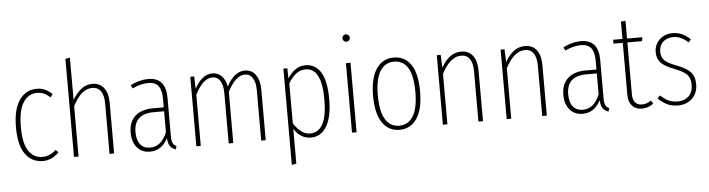

<svg xmlns="http://www.w3.org/2000/svg" viewBox="-53 -986 5286 1431"><g transform="rotate(-5 2590.0 -270.0)"><path d="M234.9 -530.8Q299.8 -530.8 349.1 -480L330.1 -458Q288.1 -500 234.9 -500Q168.9 -500 130.4 -440.7Q91.8 -381.3 91.8 -256.8Q91.8 -134.8 129.6 -77.9Q167.5 -21 233.9 -21Q289.6 -21 335 -64.9L354 -43.9Q300.3 9.8 234.9 9.8Q150.9 9.8 103 -57.1Q55.2 -124 55.2 -256.8Q55.2 -390.6 103.5 -460.7Q151.9 -530.8 234.9 -530.8Z M649.9 -530.8Q706.5 -530.8 736.8 -490.5Q767.1 -450.2 767.1 -379.9V0H732.9V-376Q732.9 -437.5 710.9 -469.2Q689 -501 646 -501Q564.9 -501 501 -377.9V0H466.8V-733.9L501 -740.2V-423.8Q531.2 -474.1 566.9 -502.4Q602.5 -530.8 649.9 -530.8Z M1199.7 -91.8Q1199.7 -57.6 1208 -40.3Q1216.3 -22.9 1235.4 -14.2L1227.5 9.8Q1198.7 0.5 1184.8 -20.5Q1170.9 -41.5 1169.4 -80.1Q1123.5 9.8 1035.6 9.8Q974.1 9.8 938.7 -32.2Q903.3 -74.2 903.3 -144Q903.3 -224.1 951.2 -267.1Q999 -310.1 1084.5 -310.1H1165.5V-377.9Q1165.5 -439.5 1142.1 -470.2Q1118.7 -501 1066.4 -501Q1010.7 -501 946.8 -471.2L934.6 -496.1Q1002.4 -530.8 1068.4 -530.8Q1134.8 -530.8 1167.2 -492.2Q1199.7 -453.6 1199.7 -380.9ZM1037.6 -20Q1123.5 -20 1165.5 -124V-280.8H1087.4Q939.5 -280.8 939.5 -144Q939.5 -84 965.6 -52Q991.7 -20 1037.6 -20Z M1790.5 -530.8Q1842.3 -530.8 1871.8 -489.5Q1901.4 -448.2 1901.4 -379.9V0H1867.7V-376Q1867.7 -435.5 1846.9 -468.3Q1826.2 -501 1788.6 -501Q1719.2 -501 1658.7 -382.8V0H1624.5V-376Q1624.5 -436 1604 -468.5Q1583.5 -501 1545.4 -501Q1476.1 -501 1415.5 -382.8V0H1382.3V-520H1411.6L1414.6 -426.8Q1469.2 -530.8 1548.3 -530.8Q1590.3 -530.8 1617.9 -502Q1645.5 -473.1 1654.3 -422.9Q1711.9 -530.8 1790.5 -530.8Z M2244.1 -530.8Q2319.3 -530.8 2359.4 -464.8Q2399.4 -398.9 2399.4 -264.2Q2399.4 -130.9 2357.2 -60.5Q2314.9 9.8 2239.3 9.8Q2161.6 9.8 2113.3 -66.9V193.8L2079.1 200.2V-520H2108.4L2110.4 -443.8Q2165.5 -530.8 2244.1 -530.8ZM2235.4 -21Q2363.3 -21 2363.3 -264.2Q2363.3 -500 2243.2 -500Q2202.1 -500 2171.9 -476.3Q2141.6 -452.6 2113.3 -407.2V-107.9Q2168.9 -21 2235.4 -21Z M2564 -733.9Q2576.2 -733.9 2584.2 -725.8Q2592.3 -717.8 2592.3 -707Q2592.3 -695.3 2584.5 -687.3Q2576.7 -679.2 2564 -679.2Q2552.2 -679.2 2544.7 -687.3Q2537.1 -695.3 2537.1 -707Q2537.1 -717.8 2544.7 -725.8Q2552.2 -733.9 2564 -733.9ZM2581.1 -520V0H2546.9V-520Z M2903.8 -530.8Q2987.3 -530.8 3033.2 -463.6Q3079.1 -396.5 3079.1 -262.2Q3079.1 -128.9 3032.2 -59.6Q2985.4 9.8 2902.8 9.8Q2819.8 9.8 2773.4 -59.3Q2727.1 -128.4 2727.1 -258.8Q2727.1 -391.6 2774.4 -461.2Q2821.8 -530.8 2903.8 -530.8ZM2903.8 -500Q2836.9 -500 2799.8 -440.7Q2762.7 -381.3 2762.7 -258.8Q2762.7 -139.2 2799.1 -80.1Q2835.4 -21 2902.8 -21Q2970.2 -21 3007.1 -80.6Q3043.9 -140.1 3043.9 -262.2Q3043.9 -500 2903.8 -500Z M3409.7 -530.8Q3466.3 -530.8 3496.6 -490.5Q3526.9 -450.2 3526.9 -379.9V0H3492.7V-376Q3492.7 -437.5 3470.7 -469.2Q3448.7 -501 3405.8 -501Q3324.7 -501 3260.7 -377.9V0H3226.6V-520H3255.9L3259.8 -423.8Q3289.1 -475.1 3325.2 -502.9Q3361.3 -530.8 3409.7 -530.8Z M3887.2 -530.8Q3943.8 -530.8 3974.1 -490.5Q4004.4 -450.2 4004.4 -379.9V0H3970.2V-376Q3970.2 -437.5 3948.2 -469.2Q3926.3 -501 3883.3 -501Q3802.2 -501 3738.3 -377.9V0H3704.1V-520H3733.4L3737.3 -423.8Q3766.6 -475.1 3802.7 -502.9Q3838.9 -530.8 3887.2 -530.8Z M4437 -91.8Q4437 -57.6 4445.3 -40.3Q4453.6 -22.9 4472.7 -14.2L4464.8 9.8Q4436 0.5 4422.1 -20.5Q4408.2 -41.5 4406.7 -80.1Q4360.8 9.8 4272.9 9.8Q4211.4 9.8 4176 -32.2Q4140.6 -74.2 4140.6 -144Q4140.6 -224.1 4188.5 -267.1Q4236.3 -310.1 4321.8 -310.1H4402.8V-377.9Q4402.8 -439.5 4379.4 -470.2Q4356 -501 4303.7 -501Q4248 -501 4184.1 -471.2L4171.9 -496.1Q4239.7 -530.8 4305.7 -530.8Q4372.1 -530.8 4404.5 -492.2Q4437 -453.6 4437 -380.9ZM4274.9 -20Q4360.8 -20 4402.8 -124V-280.8H4324.7Q4176.8 -280.8 4176.8 -144Q4176.8 -84 4202.9 -52Q4229 -20 4274.9 -20Z M4787.6 -43.9 4802.7 -20Q4763.2 9.8 4715.8 9.8Q4669.9 9.8 4642.8 -19.5Q4615.7 -48.8 4615.7 -99.1V-491.2H4545.9V-520H4615.7V-649.9L4649.9 -652.8V-520H4764.6L4759.8 -491.2H4649.9V-101.1Q4649.9 -63.5 4667.5 -42.2Q4685.1 -21 4718.8 -21Q4752.9 -21 4787.6 -43.9Z M4990.7 -530.8Q5064 -530.8 5123 -473.1L5105 -451.2Q5076.2 -477.5 5050.3 -489.3Q5024.4 -501 4991.7 -501Q4945.8 -501 4916.7 -473.4Q4887.7 -445.8 4887.7 -398.9Q4887.7 -359.4 4912.1 -335.4Q4936.5 -311.5 4999 -288.1Q5072.8 -260.7 5103.3 -227.8Q5133.8 -194.8 5133.8 -136.2Q5133.8 -70.8 5092.5 -30.5Q5051.3 9.8 4986.8 9.8Q4939.5 9.8 4904.1 -7.3Q4868.7 -24.4 4837.9 -56.2L4857.9 -76.2Q4888.2 -47.9 4917.5 -33.9Q4946.8 -20 4986.8 -20Q5036.6 -20 5068.1 -50Q5099.6 -80.1 5099.6 -134.8Q5099.6 -184.1 5075 -210.9Q5050.3 -237.8 4981 -264.2Q4911.6 -290 4882.8 -320.3Q4854 -350.6 4854 -399.9Q4854 -456.5 4893.3 -493.7Q4932.6 -530.8 4990.7 -530.8Z"/></g></svg>

Font: Fira Sans Compressed UltraLight
Style: Regular
Weight: 200
Width: 1
Designer: Carrois Corporate & Edenspiekermann AG
Foundry: Carrois Corporate GbR & Edenspiekermann AG
Version: Version 4.203;PS 004.203;hotconv 1.0.88;makeotf.lib2.5.64775